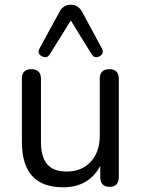

<svg xmlns="http://www.w3.org/2000/svg" viewBox="-20 -787 601 816"><path d="M330 -735 412 -583Q425 -560 403.5 -548Q382 -536 369 -557L281 -700L192 -557Q179 -536 157.5 -548Q136 -560 149 -583L232 -735Q248 -767 281 -767Q313 -767 330 -735ZM248 9Q73 9 73 -184V-452Q73 -493 113 -493Q154 -493 154 -452V-185Q154 -120 180.5 -89Q207 -58 264 -58Q327 -58 365.5 -99.5Q404 -141 404 -210V-452Q404 -493 445 -493Q485 -493 485 -452V-35Q485 7 446 7Q406 7 406 -35V-82Q358 9 248 9Z"/></svg>

Font: Nunito
Style: Regular
Weight: 400
Designer: Vernon Adams
Foundry: Vernon Adams
Version: Version 3.602